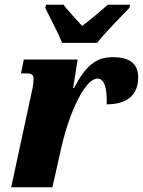

<svg xmlns="http://www.w3.org/2000/svg" viewBox="-20 -786 600 806"><path d="M241 -606H388C424 -653 488 -715 523 -753L526 -766H432C409 -745 357 -701 325 -677C304 -701 262 -744 247 -766H173L170 -753C188 -715 226 -644 241 -606ZM111 -390 27 0H200L238 -169C273 -320 338 -456 389 -456C419 -456 430 -415 428 -348C510 -348 560 -384 560 -461C560 -518 525 -546 454 -546C382 -546 339 -509 291 -417H287L306 -536H80L68 -478H95C114 -478 121 -469 121 -456C121 -434 116 -411 111 -390Z"/></svg>

Font: Noto Serif Condensed Black
Style: Italic
Weight: 900
Width: 3
Italic angle: -12°
Designer: Monotype Design Team
Foundry: Monotype Imaging Inc.
Version: Version 2.013